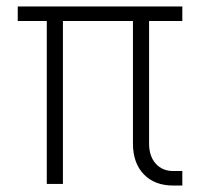

<svg xmlns="http://www.w3.org/2000/svg" viewBox="-20 -570 640 595"><path d="M517 5Q459 5 425.5 -30Q392 -65 392 -125V-505H175V0H125V-505H35V-550H545V-505H442V-125Q442 -86 462.5 -63Q483 -40 517 -40H545V5Z"/></svg>

Font: NKDuy Mono Thin
Style: Regular
Weight: 100
Monospace: yes
Designer: NKDuy
Foundry: NKDuy
Version: Version 2.251; ttfautohint (v1.8.4.7-5d5b)